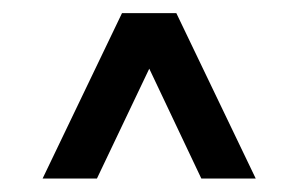

<svg xmlns="http://www.w3.org/2000/svg" viewBox="-20 -709 447 288"><path d="M43.9 -441.2 163 -689.3H244.5L363.6 -441.2H282L203.9 -606L125.4 -441.2Z"/></svg>

Font: Big Shoulders Display SC Thin
Style: Regular
Weight: 100
Designer: Patric King
Foundry: XO Type Co
Version: Version 2.002